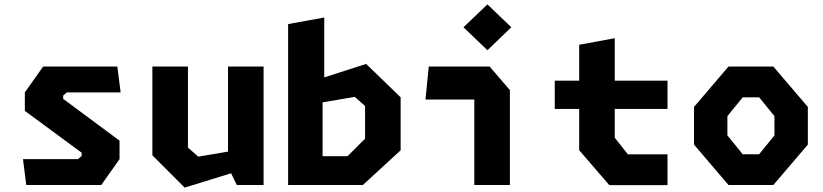

<svg xmlns="http://www.w3.org/2000/svg" viewBox="-20 -845 3760 877"><path d="M100 0H442.5L526 -118V-202.5L268.5 -393.5V-408.5L285.5 -423H531L516 -541H177L93.5 -423V-338.5L353 -147.5V-132.5L336 -118H85Z M838.5 -541H676V-135.5L823.5 12L1035.5 -53.5L1061.5 0H1184V-541H1021.5V-152.5L885.5 -129.5L838.5 -171Z M1296 0H1637.5L1810 -158.5V-400.5L1652.5 -553L1461 -491.5V-765L1296 -735ZM1453.5 -131.5V-377.5L1600.5 -402.5L1647.5 -361V-211.5L1567.5 -131.5Z M2146.5 0H2309V-433.5L2216.5 -541H1938.5L1923.5 -390.5H2146.5ZM2097 -720.5 2206.5 -615.5 2315.5 -720.5 2206.5 -825Z M2763 0.5H3029V-140H2848L2788 -216V-347.5H3029V-476.5H2788V-670.5L2625.5 -640.5V-476.5H2514V-347.5H2625.5V-159Z M3307.5 0H3512.5L3670 -184.5V-356.5L3512.5 -541H3307.5L3150 -356.5V-184.5ZM3302.5 -226.5V-314.5L3372.5 -400.5H3447.5L3517.5 -314.5V-226.5L3447.5 -140.5H3372.5Z"/></svg>

Font: Monaspace Krypton ExtraBold
Style: Regular
Weight: 800
Designer: Riley Cran & the Lettermatic Team
Foundry: Lettermatic
Version: Version 1.101 (Monaspace Krypton)